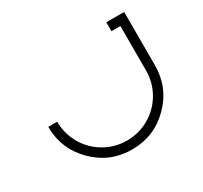

<svg xmlns="http://www.w3.org/2000/svg" viewBox="-160 -1024 1321 1247"><g transform="rotate(-30 500.0 -400.0)"><path d="M833 -800H900V-400Q900 -234 783 -117Q666 0 500 0Q334 0 217 -117Q100 -234 100 -400H167Q167 -310 211.5 -233Q256 -156 333 -111.5Q410 -67 500 -67Q590 -67 667 -111.5Q744 -156 788.5 -233Q833 -310 833 -400V-733H766V-800Z"/></g></svg>

Font: Dune Rise
Style: Regular
Weight: 400
Version: Version 001.000